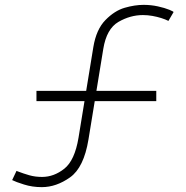

<svg xmlns="http://www.w3.org/2000/svg" viewBox="-20 -755 764 790"><path d="M30 -14 48 -52Q49 -52 52.5 -50Q76 -41 100.2 -34Q124.5 -27 153 -27Q202 -27 244.8 -61Q287.5 -95 303 -188L364 -561Q376 -634 413.8 -672.5Q451.5 -711 493 -723Q534.5 -735 571 -735Q601 -735 629.5 -728.8Q658 -722.5 676.8 -714.8Q695.5 -707 694 -705L673 -669Q660 -675.5 643.2 -680.8Q626.5 -686 607.2 -689.5Q588 -693 568 -693Q516 -693 467.2 -664.8Q418.5 -636.5 405 -554L344 -181Q325 -65.5 268.2 -25.2Q211.5 15 152 15Q113 15 78.8 4.2Q44.5 -6.5 30 -14ZM130 -381H623V-339H130Z"/></svg>

Font: Tap Sans
Style: Regular
Weight: 400
Designer: Tap Payments
Foundry: Tap Payments
Version: Version 1.001;Glyphs 3.1.2 (3151)